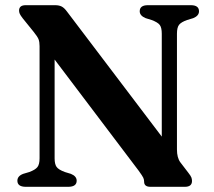

<svg xmlns="http://www.w3.org/2000/svg" viewBox="-20 -720 824 740"><path d="M275.5 -23.5Q275.5 -0.5 244 0H78.5Q47 -0.5 47 -23.5Q47 -41.5 69.5 -50L93 -57Q116 -65.5 124.2 -76Q132.5 -86.5 132.5 -110V-542.5Q132.5 -558.5 128.5 -568.8Q124.5 -579 109.5 -597.5L67.5 -649.5Q59 -660.5 56.2 -666.8Q53.5 -673 53.5 -679Q53.5 -700 79 -700H192.5Q207.5 -700 217.8 -694.8Q228 -689.5 238.5 -675L603.5 -193.5V-590Q603.5 -613 596 -623.5Q588.5 -634 564 -643L541.5 -650Q518.5 -659.5 518.5 -676.5Q518.5 -700 550 -700H715.5Q747 -700 747 -676.5Q747 -659 724.5 -650L701.5 -643Q678.5 -635 670.2 -624.5Q662 -614 662 -590V-144Q662 -112 675 -94.5L706 -54Q715.5 -42 717.8 -35.5Q720 -29 720 -22.5Q720 0 692.5 0H560Q535.5 0 535.5 -19.5Q535.5 -28 532.2 -35Q529 -42 514.5 -62L190.5 -490.5V-109.5Q190.5 -87.5 198 -76.8Q205.5 -66 230 -57L253 -50Q275.5 -41 275.5 -23.5Z"/></svg>

Font: Fraunces 9pt S000 SemiBold
Style: Regular
Weight: 600
Version: Version 1.000; ttfautohint (v1.8.3)